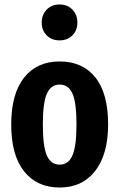

<svg xmlns="http://www.w3.org/2000/svg" viewBox="-20 -820 532 856"><path d="M462 -265Q462 -132 404.5 -58Q347 16 246 16Q145 16 87.5 -56Q30 -128 30 -265Q30 -401 87 -473.5Q144 -546 246 -546Q348 -546 405 -475Q462 -404 462 -265ZM171 -265Q171 -167 189 -126.5Q207 -86 246 -86Q285 -86 303 -127Q321 -168 321 -265Q321 -363 303 -403Q285 -443 246 -443Q207 -443 189 -402.5Q171 -362 171 -265ZM325 -719Q325 -685 303 -662.5Q281 -640 246 -640Q210 -640 188 -662.5Q166 -685 166 -719Q166 -754 188 -777Q210 -800 246 -800Q281 -800 303 -777Q325 -754 325 -719Z"/></svg>

Font: Fira Sans Compressed SemiBold
Style: Regular
Weight: 600
Width: 1
Designer: bBox Type GmbH & Carrois Corporate GbR & Edenspiekermann AG
Foundry: bBox Type GmbH & Carrois Corporate GbR & Edenspiekermann AG
Version: Version 4.301